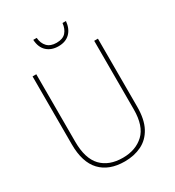

<svg xmlns="http://www.w3.org/2000/svg" viewBox="-213 -1092 1056 1160"><g transform="rotate(-30 314.5 -512.5)"><path d="M543 -305Q543 -217 513.5 -162Q484 -107 432 -81.5Q380 -56 314 -56Q205 -56 146 -118.5Q87 -181 87 -306V-780H113V-309Q113 -192 166 -136.5Q219 -81 315 -81Q405 -81 461 -133.5Q517 -186 517 -302V-780H543ZM429 -969Q424 -917 394.5 -888Q365 -859 315 -859Q266 -859 235 -887Q204 -915 201 -969H225Q228 -930 250.5 -906.5Q273 -883 315 -883Q359 -883 380 -906.5Q401 -930 405 -969Z"/></g></svg>

Font: Noto Sans Malayalam UI SemiCondensed Thin
Style: Regular
Weight: 100
Width: 4
Designer: Jelle Bosma - Monotype Design Team
Foundry: Monotype Imaging Inc.
Version: Version 2.104; ttfautohint (v1.8.4.7-5d5b)